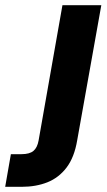

<svg xmlns="http://www.w3.org/2000/svg" viewBox="-141 -516 413 741"><path d="M-121 205 -99 79H-58Q-27 79 -12 66.5Q3 54 8 26L100 -496H250L157 25Q146 91 116 130.5Q86 170 42 187.5Q-2 205 -57 205Z"/></svg>

Font: DM Sans 36pt Black
Style: Italic
Weight: 900
Italic angle: -10°
Designer: Colophon Foundry, Jonny Pinhorn
Foundry: Colophon Foundry
Version: Version 4.004;gftools[0.9.30]